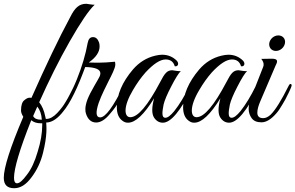

<svg xmlns="http://www.w3.org/2000/svg" viewBox="-136 -646 1560 1014"><path d="M-61 348C-28 348 2 329 30 291C59 253 79 210 91 162C115 66 109 22 108 1C161 1 216 -62 271 -188C277 -199 268 -206 261 -201C257 -198 240 -159 215 -114C202 -92 186 -70 166 -49C146 -28 127 -18 109 -18H106L103 -31C97 -62 86 -87 71 -106C122 -220 175 -327 232 -427C289 -527 333 -592 364 -621C353 -620 325 -626 320 -626C281 -626 259 -604 235 -556C174 -443 106 -300 30 -129C26 -130 13 -134 -6 -118C-19 -109 -25 -90 -25 -62C-25 -53 -21 -42 -13 -29C-82 133 -116 240 -116 293C-116 330 -98 348 -61 348ZM-62 293C-62 244 -32 142 29 -11C42 0 59 5 78 5H87V15C87 57 79 104 63 155C48 207 29 248 6 277C-16 307 -33 322 -46 322C-57 322 -62 312 -62 293ZM79 -14C59 -14 46 -20 39 -33L61 -83C75 -66 83 -43 85 -14Z M390 -401C390 -409 389 -416 387 -422C380 -441 370 -450 355 -450C340 -450 331 -440 327 -419C316 -358 297 -294 270 -227C243 -160 210 -101 173 -52C172 -49 171 -47 171 -45C171 -35 174 -33 181 -39C220 -76 260 -150 302 -260L314 -292C367 -291 394 -280 394 -259C394 -254 393 -249 391 -244C389 -239 380 -223 363 -194C346 -165 334 -141 326 -121C311 -81 314 -58 318 -46C328 -15 346 1 372 1C395 1 420 -14 445 -45C488 -94 503 -129 520 -164C529 -182 533 -192 533 -195C533 -202 526 -210 517 -193C462 -82 421 -26 393 -26C371 -26 368 -51 385 -102C401 -147 424 -190 439 -221C452 -246 473 -287 473 -304C473 -313 472 -318 471 -320C403 -313 360 -315 333 -316C371 -343 390 -371 390 -401Z M737 -24C717 -24 720 -53 728 -94C733 -115 746 -147 768 -189C790 -232 807 -259 819 -271C808 -268 779 -275 774 -275C747 -275 734 -260 709 -211C644 -88 592 -27 552 -27C519 -27 514 -83 566 -170C587 -206 609 -237 633 -264C675 -309 710 -332 739 -332C764 -332 780 -320 787 -296C804 -293 811 -310 798 -325C777 -346 751 -357 720 -357C709 -357 697 -355 684 -352C637 -341 598 -316 566 -279C509 -212 481 -145 481 -80C481 -46 491 -22 511 -8C520 -1 529 2 540 2C579 2 625 -41 678 -127C665 -79 665 -46 677 -26C689 -7 705 2 724 2C766 2 818 -60 879 -184C881 -189 882 -193 882 -196C882 -202 879 -204 874 -202C871 -201 868 -198 865 -192C838 -137 811 -93 784 -59C765 -36 750 -24 737 -24Z M1087 -24C1067 -24 1070 -53 1078 -94C1083 -115 1096 -147 1118 -189C1140 -232 1157 -259 1169 -271C1158 -268 1129 -275 1124 -275C1097 -275 1084 -260 1059 -211C994 -88 942 -27 902 -27C869 -27 864 -83 916 -170C937 -206 959 -237 983 -264C1025 -309 1060 -332 1089 -332C1114 -332 1130 -320 1137 -296C1154 -293 1161 -310 1148 -325C1127 -346 1101 -357 1070 -357C1059 -357 1047 -355 1034 -352C987 -341 948 -316 916 -279C859 -212 831 -145 831 -80C831 -46 841 -22 861 -8C870 -1 879 2 890 2C929 2 975 -41 1028 -127C1015 -79 1015 -46 1027 -26C1039 -7 1055 2 1074 2C1116 2 1168 -60 1229 -184C1231 -189 1232 -193 1232 -196C1232 -202 1229 -204 1224 -202C1221 -201 1218 -198 1215 -192C1188 -137 1161 -93 1134 -59C1115 -36 1100 -24 1087 -24Z M1286 -418C1283 -395 1298 -377 1321 -377C1344 -377 1365 -395 1369 -418C1373 -441 1357 -459 1334 -459C1311 -459 1290 -441 1286 -418ZM1254 -22C1233 -22 1223 -32 1223 -51C1223 -68 1229 -89 1240 -114L1320 -301C1333 -325 1330 -336 1299 -336L1244 -335C1260 -314 1257 -301 1254 -293L1190 -130C1173 -87 1172 -51 1193 -22C1204 -7 1221 0 1245 0C1270 0 1296 -16 1323 -47C1333 -58 1344 -74 1356 -95C1369 -116 1377 -132 1381 -141C1386 -150 1391 -161 1396 -172C1407 -196 1405 -198 1402 -201C1397 -205 1393 -202 1388 -192C1350 -116 1319 -66 1294 -41C1280 -28 1267 -22 1254 -22Z"/></svg>

Font: VL Great Vibes
Style: Regular
Weight: 400
Designer: Robert E. Leuschke
Foundry: Robert E. Leuschke
Version: Version 1.001